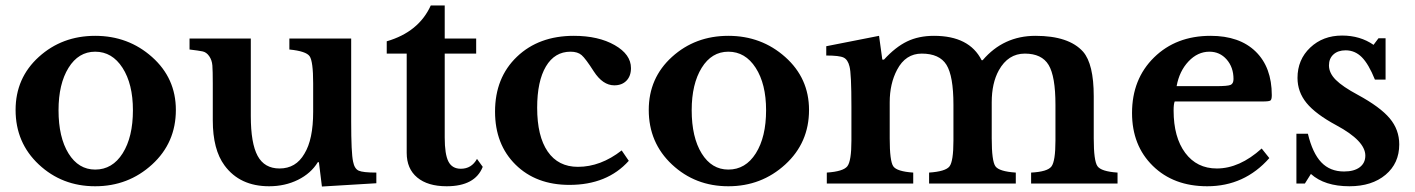

<svg xmlns="http://www.w3.org/2000/svg" viewBox="-20 -671 5172 702"><path d="M623 -269Q623 -149 536 -69.5Q449 10 328 10Q207 10 122 -69.5Q37 -149 37 -269Q37 -386 122 -463Q207 -540 328 -540Q449 -540 536 -462.5Q623 -385 623 -269ZM328 -482Q267 -482 230.5 -423Q194 -364 194 -268Q194 -169 230.5 -110Q267 -51 328 -51Q391 -51 428.5 -110.5Q466 -170 466 -268Q466 -364 428 -423Q390 -482 328 -482Z M1125 -262V-366Q1125 -447 1112 -465.5Q1099 -484 1038 -490V-530H1264V-227Q1264 -111 1271 -80Q1276 -54 1291.5 -47Q1307 -40 1356 -40V-1L1157 11L1146 -78H1142Q1117 -37 1069.5 -13.5Q1022 10 964 10Q857 10 801 -66Q758 -124 758 -231V-366Q758 -412 756.5 -431.5Q755 -451 745 -465.5Q735 -480 721 -483Q707 -486 673 -490V-530H897V-247Q897 -147 922 -101Q947 -55 1002 -55Q1062 -55 1093 -109Q1125 -161 1125 -262Z M1467 -475H1394V-520Q1511 -554 1555 -651H1606V-530H1721V-475H1606V-168Q1606 -107 1619.5 -80.5Q1633 -54 1665 -54Q1704 -54 1724 -90L1745 -61Q1717 10 1613 10Q1544 10 1505.5 -22Q1467 -54 1467 -112Z M2253 -121 2279 -83Q2200 5 2062 5Q1940 5 1865 -69Q1790 -143 1790 -263Q1790 -387 1870 -463.5Q1950 -540 2078 -540Q2168 -540 2227.5 -506Q2287 -472 2287 -422Q2287 -393 2270.5 -376Q2254 -359 2226 -359Q2184 -359 2151 -410Q2121 -457 2106.5 -469.5Q2092 -482 2066 -482Q2008 -482 1976 -428Q1944 -374 1944 -277Q1944 -173 1982.5 -117Q2021 -61 2093 -61Q2176 -61 2253 -121Z M2938 -269Q2938 -149 2851 -69.5Q2764 10 2643 10Q2522 10 2437 -69.5Q2352 -149 2352 -269Q2352 -386 2437 -463Q2522 -540 2643 -540Q2764 -540 2851 -462.5Q2938 -385 2938 -269ZM2643 -482Q2582 -482 2545.5 -423Q2509 -364 2509 -268Q2509 -169 2545.5 -110Q2582 -51 2643 -51Q2706 -51 2743.5 -110.5Q2781 -170 2781 -268Q2781 -364 2743 -423Q2705 -482 2643 -482Z M3233 -297V-165Q3233 -82 3246 -63Q3259 -44 3319 -40V0H3003V-40Q3063 -44 3078 -63Q3093 -82 3093 -157V-281Q3093 -403 3086 -428Q3080 -453 3064.5 -460.5Q3049 -468 3001 -468V-502L3194 -540L3206 -453H3212Q3254 -499 3296.5 -519.5Q3339 -540 3395 -540Q3524 -540 3569 -451H3573Q3649 -540 3766 -540Q3888 -540 3940 -482Q3979 -437 3979 -319V-165Q3979 -83 3992.5 -63.5Q4006 -44 4066 -40V0H3750V-40Q3810 -43 3824.5 -62.5Q3839 -82 3839 -157V-288Q3839 -392 3814 -433.5Q3789 -475 3727 -475Q3666 -475 3632 -414Q3606 -367 3606 -297V-165Q3606 -82 3619.5 -63Q3633 -44 3694 -40V0H3377V-40Q3437 -44 3451.5 -62.5Q3466 -81 3466 -157V-288Q3466 -393 3440.5 -434Q3415 -475 3350 -475Q3291 -475 3260 -416Q3233 -365 3233 -297Z M4593 -128 4621 -93Q4530 10 4394 10Q4271 10 4195 -64.5Q4119 -139 4119 -258Q4119 -382 4199.5 -461Q4280 -540 4406 -540Q4512 -540 4571 -482.5Q4630 -425 4630 -323Q4630 -307 4625 -303.5Q4620 -300 4597 -300H4275Q4271 -291 4271 -267Q4271 -169 4313.5 -112Q4356 -55 4429 -55Q4512 -55 4593 -128ZM4282 -356H4427Q4468 -356 4479 -360.5Q4490 -365 4490 -382Q4490 -425 4465 -453.5Q4440 -482 4402 -482Q4359 -482 4325.5 -446.5Q4292 -411 4282 -356Z M4773 -35 4751 0H4720V-182H4762Q4779 -111 4811 -77.5Q4843 -44 4894 -44Q4931 -44 4951.5 -59.5Q4972 -75 4972 -102Q4972 -156 4866 -213Q4790 -254 4757 -294.5Q4724 -335 4724 -386Q4724 -453 4770.5 -497Q4817 -541 4887 -541Q4953 -541 5002 -507L5020 -531H5046V-380H5007Q4984 -437 4959 -462Q4934 -487 4900 -487Q4872 -487 4855.5 -472Q4839 -457 4839 -432Q4839 -404 4864 -379Q4889 -354 4945 -324Q5026 -280 5061 -238.5Q5096 -197 5096 -143Q5096 -74 5046 -32Q4996 10 4914 10Q4823 10 4773 -35Z"/></svg>

Font: Libre Baskerville
Style: Bold
Weight: 700
Designer: Pablo Impallari, Rodrigo Fuenzalida
Foundry: Pablo Impallari, Rodrigo Fuenzalida
Version: Version 1.000